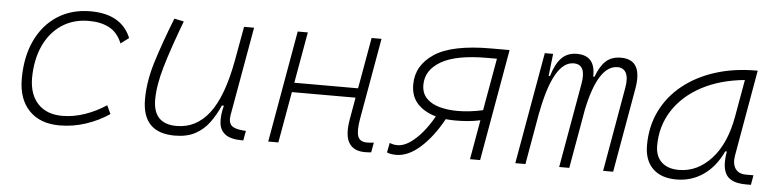

<svg xmlns="http://www.w3.org/2000/svg" viewBox="-38 -701 3593 886"><g transform="rotate(5 1758.0 -258.0)"><path d="M263.2 -35.2Q314.5 -35.2 367.4 -53.5Q420.4 -71.8 465.3 -102.1L483.9 -63Q436.5 -30.3 376.7 -10.3Q316.9 9.8 253.9 9.8Q163.6 9.8 112.8 -43Q62 -95.7 62 -189.9Q62 -292 97.9 -367.7Q133.8 -443.4 199 -485.4Q264.2 -527.3 351.6 -527.3Q494.6 -527.3 539.1 -419.9L501.5 -391.6Q481.9 -440.4 443.1 -461.4Q404.3 -482.4 347.7 -482.4Q275.9 -482.4 222.2 -446.8Q168.5 -411.1 138.9 -346.7Q109.4 -282.2 108.9 -195.8Q109.9 -120.1 150.4 -77.6Q190.9 -35.2 263.2 -35.2Z M787.6 10.3Q636.7 10.3 636.7 -145Q636.7 -227.1 664.6 -317.6Q692.4 -408.2 739.3 -527.3L783.7 -518.1Q734.9 -388.7 709.2 -300.8Q683.6 -212.9 683.6 -147.5Q683.6 -34.7 792.5 -34.7Q883.3 -34.7 943.4 -112.8Q1003.4 -190.9 1034.2 -358.4L1063 -517.6H1109.4L1036.6 -106.9Q1030.8 -73.2 1046.1 -58.1Q1061.5 -43 1104.5 -40.5L1113.3 -40L1105 4.9H1099.6Q1046.9 4.9 1021.7 -13.9Q996.6 -32.7 993.2 -66.7Q989.7 -100.6 1002 -147H992.7Q973.6 -103 947.5 -67.4Q921.4 -31.7 882.8 -10.7Q844.2 10.3 787.6 10.3Z M1220.2 0 1311.5 -517.6H1358.4L1316.4 -280.8H1611.8L1653.8 -517.6H1699.7L1633.3 -141.6Q1623.5 -85.9 1632.1 -60.5Q1640.6 -35.2 1674.8 -35.2Q1689 -35.2 1706.1 -37.6L1697.8 8.3Q1684.1 9.8 1668.5 9.8Q1616.2 9.8 1594.5 -25.6Q1572.8 -61 1586.4 -136.7L1604 -236.8H1309.1L1267.1 0Z M2072.8 -171.9Q2048.8 -171.9 2027.3 -174.3Q1980.5 -89.4 1924.6 -39.8Q1868.7 9.8 1814 9.8Q1798.8 9.8 1787.8 7.6Q1776.9 5.4 1770.5 2L1779.3 -42.5Q1780.3 -42 1790.3 -38.6Q1800.3 -35.2 1815.9 -35.2Q1842.8 -35.2 1872.3 -54.9Q1901.9 -74.7 1929.9 -108.4Q1958 -142.1 1980.5 -183.1Q1928.2 -197.3 1896 -231.2Q1863.8 -265.1 1863.8 -320.8Q1863.8 -409.2 1945.3 -463.4Q2026.9 -517.6 2207.5 -517.6H2293L2201.7 0H2154.8L2187 -183.1Q2157.7 -176.8 2128.9 -174.3Q2100.1 -171.9 2072.8 -171.9ZM2195.3 -230.5 2238.3 -472.7H2194.8Q2049.3 -472.7 1980 -432.1Q1910.6 -391.6 1910.6 -323.7Q1910.6 -285.2 1932.9 -261.7Q1955.1 -238.3 1993.2 -227.5Q2031.2 -216.8 2078.1 -216.8Q2133.3 -216.8 2195.3 -230.5Z M2494.6 -517.6 2482.9 -414.6H2489.3Q2505.4 -470.2 2532.7 -498.8Q2560.1 -527.3 2604 -527.3Q2691.4 -527.3 2688 -429.2H2694.3Q2711.4 -477.5 2738 -502.4Q2764.6 -527.3 2808.6 -527.3Q2910.6 -527.3 2886.7 -390.6L2817.9 0H2771.5L2839.8 -389.6Q2848.1 -435.5 2836.4 -459Q2824.7 -482.4 2796.4 -482.4Q2706.5 -482.4 2663.1 -274.4L2614.7 0H2567.9L2636.7 -389.6Q2653.8 -482.4 2593.3 -482.4Q2500.5 -482.4 2454.6 -242.7V-244.6L2411.6 0H2364.7L2456.1 -517.6Z M3111.3 10.3Q3040.5 10.3 3001.7 -27.8Q2962.9 -65.9 2962.9 -135.3Q2962.9 -223.1 2998 -294.7Q3033.2 -366.2 3096.7 -417Q3160.2 -467.8 3246.1 -495.1Q3332 -522.5 3433.1 -522.5H3441.9L3372.1 -126Q3364.7 -85.4 3380.1 -62.7Q3395.5 -40 3430.2 -40H3464.4L3456.5 4.9H3433.6Q3365.7 4.9 3342.5 -29.5Q3319.3 -64 3332.5 -138.7H3325.2Q3292 -66.9 3236.6 -28.3Q3181.2 10.3 3111.3 10.3ZM3118.7 -34.7Q3204.6 -34.7 3269.5 -105.5Q3334.5 -176.3 3356.9 -306.2L3386.7 -474.6Q3271.5 -463.4 3187 -418Q3102.5 -372.6 3056.2 -300.5Q3009.8 -228.5 3009.8 -137.7Q3009.8 -88.9 3038.6 -61.8Q3067.4 -34.7 3118.7 -34.7Z"/></g></svg>

Font: Cascadia Code NF ExtraLight
Style: Italic
Weight: 200
Italic angle: -10°
Monospace: yes
Designer: Aaron Bell
Foundry: Saja Typeworks
Version: Version 2404.023; ttfautohint (v1.8.4)